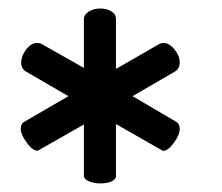

<svg xmlns="http://www.w3.org/2000/svg" viewBox="-20 -428 517 447"><path d="M35.2 -143.6 139.2 -204.1 40 -261.7Q29.3 -268.1 29.3 -283Q29.3 -297.9 41 -313Q52.7 -328.1 66.9 -328.1Q70.8 -328.1 76.7 -325.7L175.3 -270V-382.3Q175.3 -394 186.8 -401.1Q198.2 -408.2 213.4 -408.2Q228.5 -408.2 239.3 -401.6Q250 -395 250 -383.3V-267.6L351.1 -325.7Q356.9 -328.1 359.9 -328.1Q374 -328.1 386.2 -313Q398.4 -297.9 398.4 -283Q398.4 -268.1 387.7 -261.7L288.6 -204.1L391.6 -143.6Q398.4 -139.6 398.4 -127Q398.4 -114.3 384.8 -95.5Q371.1 -76.7 359.4 -76.7L250 -139.2V-18.6Q250 -10.3 239.5 -5.6Q229 -1 213.9 -1Q198.7 -1 187 -5.9Q175.3 -10.7 175.3 -20V-138.2L67.9 -77.1Q55.7 -77.1 42 -96.2Q28.3 -115.2 28.3 -127.4Q28.3 -139.6 35.2 -143.6Z"/></svg>

Font: Behdad
Style: Regular
Weight: 400
Designer: Mohammad Saleh Souzanchi
Foundry: http://font-store.ir
Version: Version:1.0.1;RFB:1.2.5;Building:2018-09-04 19:53:52.209180